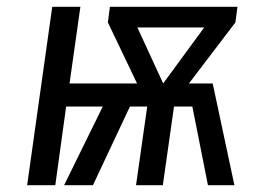

<svg xmlns="http://www.w3.org/2000/svg" viewBox="-20 -546 789 566"><path d="M674 -480 537 -300H607L671 0H593L547 -232H493L460 0H381L414 -232H363L254 0H169L283 -232H175L143 0H60L134 -526H217L185 -300H384L298 -480L304 -526H680ZM461 -300 582 -465H385Z"/></svg>

Font: Fira Sans Book
Style: Italic
Weight: 350
Italic angle: -8°
Designer: bBox Type GmbH & Carrois Corporate GbR & Edenspiekermann AG
Foundry: bBox Type GmbH & Carrois Corporate GbR & Edenspiekermann AG
Version: Version 4.301